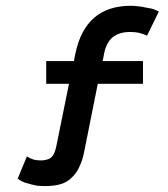

<svg xmlns="http://www.w3.org/2000/svg" viewBox="-20 -627 570 651"><path d="M170.9 -130.9Q168 -117.2 164.1 -108.4Q160.2 -99.6 154.3 -93.8Q148.4 -87.9 138.7 -85.9Q129.9 -83 119.1 -83Q105.5 -83 93.8 -85.9Q81.1 -89.8 71.3 -96.7Q60.5 -71.3 40 -21.5Q43 -19.5 50.8 -13.7Q56.6 -10.7 64.5 -7.8Q73.2 -4.9 85 -2Q96.7 1 108.4 2.9Q120.1 3.9 132.8 3.9Q164.1 3.9 186.5 -2.9Q209 -9.8 223.6 -25.4Q239.3 -39.1 249 -61.5Q259.8 -83 265.6 -113.3Q281.2 -189.5 311.5 -342.8Q350.6 -342.8 464.8 -342.8Q464.8 -362.3 464.8 -419.9Q430.7 -419.9 328.1 -419.9Q329.1 -425.8 333 -445.3Q339.8 -481.4 361.3 -500Q383.8 -518.6 420.9 -518.6Q438.5 -518.6 452.1 -515.6Q466.8 -511.7 478.5 -505.9Q492.2 -533.2 518.6 -587.9Q516.6 -588.9 507.8 -592.8Q502.9 -595.7 494.1 -597.7Q486.3 -599.6 473.6 -601.6Q461.9 -604.5 449.2 -605.5Q436.5 -607.4 423.8 -607.4Q345.7 -607.4 298.8 -566.4Q252 -525.4 235.4 -444.3Q233.4 -435.5 230.5 -419.9Q207 -419.9 136.7 -419.9Q136.7 -400.4 136.7 -342.8Q156.2 -342.8 213.9 -342.8Q203.1 -290 170.9 -130.9Z"/></svg>

Font: TextaAlt
Style: Bold
Weight: 400
Designer: Daniel Hernandez & Miguel Hernandez
Version: Version 1.005;com.myfonts.easy.latinotype.texta.alt-bold.wfk